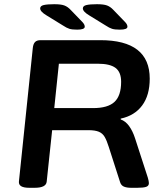

<svg xmlns="http://www.w3.org/2000/svg" viewBox="-20 -891 772 913"><path d="M119 2Q67 2 70 -28L136 -663Q138 -682 146.5 -691Q155 -700 173 -700H457Q692 -700 692 -517Q692 -438 656 -389.5Q620 -341 554 -327V-323Q577 -315 594 -291.5Q611 -268 622 -234L683 -46Q688 -29 688 -20Q688 -7 675 -2.5Q662 2 633 2H603Q583 2 569.5 -3.5Q556 -9 551 -25L497 -193Q488 -222 478 -239.5Q468 -257 450 -264.5Q432 -272 400 -272H228L202 -27Q199 2 145 2ZM238 -377H423Q493 -377 524.5 -406.5Q556 -436 556 -502Q556 -548 529.5 -568Q503 -588 445 -588H260ZM347 -750Q323 -750 310 -754Q297 -758 279 -770L201 -818Q171 -836 171 -851Q171 -863 188 -867Q205 -871 238 -871Q270 -871 286 -865Q302 -859 316 -844L373 -785Q383 -774 383 -764Q383 -750 347 -750ZM550 -750Q526 -750 513 -754Q500 -758 482 -770L404 -818Q374 -836 374 -851Q374 -863 391 -867Q408 -871 441 -871Q473 -871 489 -865Q505 -859 519 -844L576 -785Q586 -774 586 -764Q586 -750 550 -750Z"/></svg>

Font: Asap Expanded Expanded SemiBold
Style: Italic
Weight: 600
Width: 7
Italic angle: -6°
Designer: Pablo Cosgaya
Foundry: Omnibus-Type
Version: Version 3.001; ttfautohint (v1.8.4.7-5d5b)